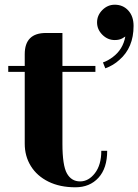

<svg xmlns="http://www.w3.org/2000/svg" viewBox="-20 -780 587 815"><path d="M85 -170V-475H15V-500H85V-550Q85 -640 175 -640H245V-500H385V-475H245V-170Q245 -78 264 -44Q283 -10 320 -10Q356 -10 383 -45Q410 -80 410 -140H435Q435 -66 398 -25.5Q361 15 300 15Q234 15 185.5 -9Q137 -33 111 -75Q85 -117 85 -170ZM417 -515Q438 -522 459 -538Q502 -570 512 -625L499 -617Q486 -610 467 -610Q437 -610 414.5 -632.5Q392 -655 392 -685Q392 -715 414.5 -737.5Q437 -760 467 -760Q502 -760 524.5 -735.5Q547 -711 547 -670Q547 -578 487 -526Q461 -502 427 -490Z"/></svg>

Font: Yeseva One
Style: Regular
Weight: 400
Designer: Jovanny Lemonad
Foundry: Jovanny Lemonad
Version: Version 2.000